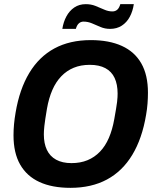

<svg xmlns="http://www.w3.org/2000/svg" viewBox="-20 -892 748 924"><path d="M319 12Q231 12 170 -16Q109 -44 77 -100Q45 -156 45 -241Q45 -267 47.5 -294Q50 -321 55 -350Q74 -463 121 -541Q168 -619 242 -659Q316 -699 417 -699Q505 -699 566.5 -671Q628 -643 660 -587Q692 -531 692 -446Q692 -421 690 -394Q688 -367 683 -339Q664 -225 616.5 -146.5Q569 -68 494.5 -28Q420 12 319 12ZM324 -107Q367 -107 401 -121Q435 -135 461 -162Q487 -189 504 -228.5Q521 -268 530 -319Q535 -348 538.5 -368Q542 -388 543.5 -401.5Q545 -415 545.5 -424.5Q546 -434 546 -442Q546 -486 531.5 -517Q517 -548 487 -564Q457 -580 412 -580Q369 -580 335 -566Q301 -552 275 -525Q249 -498 232 -459Q215 -420 206 -369Q201 -340 198 -319.5Q195 -299 193.5 -285.5Q192 -272 191.5 -262.5Q191 -253 191 -245Q191 -202 205.5 -171Q220 -140 250 -123.5Q280 -107 324 -107ZM280 -753Q285 -786 299.5 -813Q314 -840 337.5 -856Q361 -872 393 -872Q418 -872 439.5 -863.5Q461 -855 481 -846Q501 -837 521 -837Q535 -837 544.5 -845.5Q554 -854 559 -872H624Q619 -838 604.5 -811Q590 -784 566 -768.5Q542 -753 510 -753Q485 -753 464 -762Q443 -771 423 -779.5Q403 -788 382 -788Q369 -788 359.5 -779.5Q350 -771 345 -753Z"/></svg>

Font: Archivo SemiCondensed
Style: Bold Italic
Weight: 700
Width: 4
Italic angle: -10°
Designer: Hector Gatti
Foundry: Omnibus-Type
Version: Version 2.001